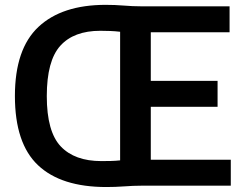

<svg xmlns="http://www.w3.org/2000/svg" viewBox="-20 -766 1002 792"><path d="M418.5 5.5Q232 5.5 136.8 -84.5Q41.5 -174.5 41.5 -370Q41.5 -564 138.5 -655Q235.5 -746 416 -746Q454.5 -746 491 -743Q527.5 -740 559.5 -740H927V-633H602V-432.5H877.5V-325.5H602V-107H932V0H561.5Q530 0 492.8 2.8Q455.5 5.5 418.5 5.5ZM398 -101.5Q418.5 -101.5 437.5 -102Q456.5 -102.5 475.5 -104.5V-635Q454 -637.5 433.8 -638.2Q413.5 -639 394 -639Q284.5 -639 228.8 -577.2Q173 -515.5 173 -369.5Q173 -223 230.5 -162.2Q288 -101.5 398 -101.5Z"/></svg>

Font: Encode Sans SmCnd SmBold
Style: Regular
Weight: 600
Width: 4
Designer: Multiple Designers
Foundry: Impallari Type
Version: Version 3.002; ttfautohint (v1.8.3) -l 8 -r 50 -G 200 -x 14 